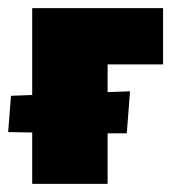

<svg xmlns="http://www.w3.org/2000/svg" viewBox="-29 -451 444 471"><path d="M235 -293V-225L290 -227L282 -124H235V0H50V-126L-9 -127L-2 -216L50 -218V-431H371V-293Z"/></svg>

Font: Ysabeau Heavy
Style: Regular
Weight: 800
Designer: Christian Thalmann (Catharsis Fonts)
Version: Version 0.003